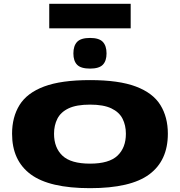

<svg xmlns="http://www.w3.org/2000/svg" viewBox="-20 -972 939 1002"><path d="M43 -274Q43 -361 82 -424Q121 -487 210 -520.5Q299 -554 450 -554Q600 -554 689 -520.5Q778 -487 817 -424Q856 -361 856 -274Q856 -134 759 -62Q662 10 450 10Q238 10 140.5 -62Q43 -134 43 -274ZM262 -274Q262 -201 306 -159.5Q350 -118 450 -118Q549 -118 593 -159.5Q637 -201 637 -274Q637 -318 619.5 -352.5Q602 -387 561 -406.5Q520 -426 450 -426Q379 -426 338 -406.5Q297 -387 279.5 -352.5Q262 -318 262 -274ZM450 -614Q402 -614 382.5 -634Q363 -654 363 -693Q363 -733 382.5 -753.5Q402 -774 450 -774Q497 -774 516.5 -753.5Q536 -733 536 -693Q536 -654 516.5 -634Q497 -614 450 -614ZM237 -824V-952H662V-824Z"/></svg>

Font: Georama ExtraExtended
Style: Bold
Weight: 700
Width: 8
Designer: Jean-Baptiste Levee
Foundry: Production Type
Version: Version 1.000